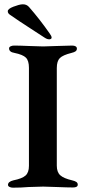

<svg xmlns="http://www.w3.org/2000/svg" viewBox="-20 -865 396 889"><path d="M17 -9Q17 -24 42 -30Q82 -38 98 -52Q114 -66 114 -97V-551Q114 -584 100 -598Q86 -612 47 -620Q22 -624 22 -641Q22 -647 29 -650.5Q36 -654 45 -654Q70 -654 116 -652Q160 -650 180 -650Q200 -650 242 -652Q290 -654 314 -654Q324 -654 330 -650.5Q336 -647 336 -640Q336 -632 330 -627.5Q324 -623 311 -620Q271 -610 257 -596Q243 -582 243 -550V-98Q243 -68 259 -53.5Q275 -39 314 -30Q327 -27 333.5 -22.5Q340 -18 340 -10Q340 3 318 3Q292 3 244 1Q200 -1 180 -1Q158 -1 112 1Q78 4 40 4Q31 4 24 0.5Q17 -3 17 -9ZM207 -683Q198 -683 186 -691Q167 -704 123 -732Q61 -772 33 -792Q23 -798 19.5 -802.5Q16 -807 16 -813Q16 -824 42 -834Q68 -844 83 -845H87Q103 -845 114 -833Q164 -776 210 -710Q219 -698 219 -691Q219 -684 209 -683Z"/></svg>

Font: EB Garamond SemiBold
Style: Regular
Weight: 600
Designer: Georg Duffner and Octavio Pardo
Foundry: Georg Duffner
Version: Version 1.000